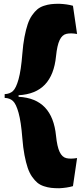

<svg xmlns="http://www.w3.org/2000/svg" viewBox="-20 -837 431 1024"><path d="M278.8 -112.8Q284.7 -54.7 298.1 -26.6Q311.5 1.5 334.5 6.6Q357.4 11.7 391.1 5.9L369.1 155.8Q337.4 165 295.9 167Q270.5 167 252 164.8Q233.4 162.6 213.6 156Q193.8 149.4 179.4 137.5Q165 125.5 151.1 105.7Q137.2 85.9 127.7 57.9Q118.2 29.8 110.6 -9.8Q103 -49.3 99.1 -100.1Q92.3 -187.5 79.1 -235.1Q65.9 -282.7 49.1 -298.3Q32.2 -314 4.9 -314.9V-335Q32.2 -335.9 49.1 -351.6Q65.9 -367.2 79.1 -414.8Q92.3 -462.4 99.1 -549.8Q103 -600.6 110.6 -640.1Q118.2 -679.7 127.7 -707.8Q137.2 -735.8 151.1 -755.6Q165 -775.4 179.4 -787.4Q193.8 -799.3 213.6 -805.9Q233.4 -812.5 252 -814.7Q270.5 -816.9 295.9 -816.9Q339.4 -814.9 369.1 -806.2L391.1 -655.8Q357.4 -661.6 334.5 -656.5Q311.5 -651.4 298.1 -623.3Q284.7 -595.2 278.8 -537.1Q269 -438 219.7 -386Q170.4 -334 79.1 -329.1V-320.8Q170.4 -315.9 219.7 -263.9Q269 -211.9 278.8 -112.8Z"/></svg>

Font: Mayenne Sans Regular
Style: Regular
Weight: 600
Width: 6
Designer: Jérémy Landes — Studio Triple
Foundry: Jérémy Landes — Studio Triple
Version: Version 1.001;hotconv 1.0.109;makeotfexe 2.5.65596